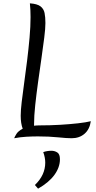

<svg xmlns="http://www.w3.org/2000/svg" viewBox="-20 -822 577 1150"><path d="M65 6Q68 -3 78.5 -20Q89 -37 116 -51Q104 -83 104 -129Q104 -160 110 -211.5Q116 -263 125 -327Q134 -391 142.5 -460Q151 -529 157 -596Q163 -663 163 -720Q163 -741 162 -762Q161 -783 159 -802Q203 -799 222.5 -784Q242 -769 247 -744Q252 -719 252 -684Q252 -652 245 -596Q238 -540 228 -471Q218 -402 208 -330Q198 -258 191 -192.5Q184 -127 184 -78Q184 -73 184 -69Q200 -71 218 -71Q281 -71 340 -74.5Q399 -78 447.5 -83.5Q496 -89 524 -96Q517 -47 486 -20.5Q455 6 409 6Q380 6 327 0.5Q274 -5 207 -5Q174 -5 138 -3Q102 -1 65 6ZM239 89Q262 81 288 81Q307 81 323 91Q339 101 339 132Q339 180 306 225.5Q273 271 208 308L189 286Q251 227 251 152Q251 122 239 89Z"/></svg>

Font: Merienda Light
Style: Regular
Weight: 300
Designer: Eduardo Rodriguez Tunni
Foundry: Eduardo Rodriguez Tunni
Version: Version 2.001; ttfautohint (v1.8.4.7-5d5b)